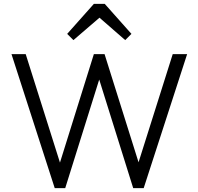

<svg xmlns="http://www.w3.org/2000/svg" viewBox="-20 -966 1019 986"><path d="M261 0 39 -688H112L299 -96H277L462 -688H517L703 -96H680L867 -688H941L718 0H664L479 -591H500L315 0ZM357 -760 325 -792 462 -946H518L655 -792L623 -760L467 -896L514 -895Z"/></svg>

Font: Outfit Thin Light
Style: Regular
Weight: 300
Version: Version 1.100;gftools[0.9.27]